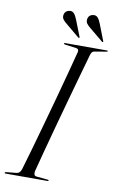

<svg xmlns="http://www.w3.org/2000/svg" viewBox="-99 -916 596 968"><g transform="rotate(10 199.0 -432.0)"><path d="M145 -37.5Q143 -28 145.5 -20.8Q148 -13.5 156.5 -12.5L216 -6.5Q221 -6.5 221 -3.5Q221 0 217 0H1Q-4 0 -4 -3Q-4 -7 2 -7.5L56 -13Q72.5 -14.5 79.5 -36.5Q93 -81.5 111 -144.8Q129 -208 149 -280Q169 -352 188.8 -424Q208.5 -496 225.2 -559.2Q242 -622.5 253.5 -667Q256.5 -683 241 -685L184 -692.5Q177.5 -693.5 177.5 -697Q177.5 -700 182 -700H398Q401.5 -700 401.5 -697.5Q401.5 -694.5 395 -693.5L335 -683.5Q322 -682 316.5 -663.5Q303.5 -618.5 285.8 -555Q268 -491.5 248 -419.5Q228 -347.5 208.5 -276Q189 -204.5 172.5 -142.5Q156 -80.5 145 -37.5ZM216 -826.5 248.5 -744Q250 -740.5 248.5 -738.5Q246 -737 243 -739L174 -796.5Q162.5 -805.5 155 -815Q147.5 -824.5 149.5 -838.5Q154 -861.5 178.5 -864Q191.5 -865.5 200.2 -855.2Q209 -845 216 -826.5ZM337.5 -826.5 369.5 -744Q371.5 -740.5 370 -738.5Q367.5 -737 364.5 -739L295 -796.5Q283.5 -805.5 276.2 -815Q269 -824.5 271 -838.5Q275 -861.5 299.5 -864Q313 -865.5 321.8 -855.2Q330.5 -845 337.5 -826.5Z"/></g></svg>

Font: Fraunces 144pt S000 Light
Style: Italic
Weight: 300
Italic angle: -16°
Version: Version 1.000; ttfautohint (v1.8.3)